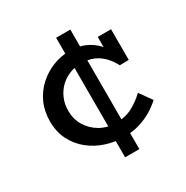

<svg xmlns="http://www.w3.org/2000/svg" viewBox="-151 -761 873 900"><g transform="rotate(-30 285.5 -310.5)"><path d="M313 -72Q266 -72 219.5 -87Q173 -102 135 -132Q97 -162 74 -206.5Q51 -251 51 -309Q51 -363 71 -407Q91 -451 125.5 -482.5Q160 -514 203.5 -531.5Q247 -549 293 -549Q342 -549 377 -533.5Q412 -518 437.5 -491Q463 -464 481 -430L443 -437V-540H515V-374L466 -373Q442 -420 404.5 -446Q367 -472 311 -472Q279 -472 249.5 -460Q220 -448 198 -426.5Q176 -405 163 -375Q150 -345 150 -309Q150 -263 172 -227Q194 -191 231 -169.5Q268 -148 315 -148Q368 -148 406 -168.5Q444 -189 475 -219L522 -153Q498 -131 468 -113Q438 -95 400.5 -83.5Q363 -72 313 -72ZM272 13V-121L276 -135V-501L272 -516V-634H349V-516L346 -501V-135L349 -121V13Z"/></g></svg>

Font: BioRhyme ExtraBold
Style: Regular
Weight: 400
Version: Version 1.600;gftools[0.9.33]